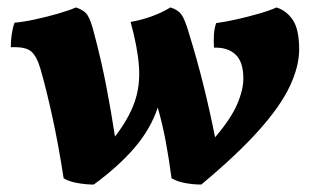

<svg xmlns="http://www.w3.org/2000/svg" viewBox="-20 -487 838 516"><path d="M184 -467Q206 -460 215 -446.5Q224 -433 233 -397Q252 -326 265.5 -256Q279 -186 289 -120Q326 -168 341.5 -212Q357 -256 353.5 -307.5Q350 -359 331 -428Q392 -439 438 -467Q458 -461 467.5 -448Q477 -435 488 -397Q510 -326 527.5 -255Q545 -184 558 -118Q600 -167 617 -206Q634 -245 634 -276Q634 -320 613.5 -340Q593 -360 555 -359Q554 -378 555 -394.5Q556 -411 561 -425Q585 -428 616 -435Q647 -442 676.5 -450.5Q706 -459 723 -467Q751 -458 767.5 -432.5Q784 -407 784 -354Q784 -309 759 -255.5Q734 -202 676 -137Q618 -72 521 9Q500 9 478 5Q456 1 441 -8Q434 -61 425.5 -106.5Q417 -152 404 -198Q385 -141 342.5 -91Q300 -41 232 9Q212 9 188.5 5Q165 1 151 -8Q137 -99 120.5 -174Q104 -249 89 -301Q79 -336 63.5 -349Q48 -362 9 -360Q9 -377 11.5 -394.5Q14 -412 19 -426Q43 -428 75 -435Q107 -442 136.5 -450.5Q166 -459 184 -467Z"/></svg>

Font: Vollkorn ExtraBold
Style: Italic
Weight: 800
Italic angle: -11°
Designer: Friedrich Althausen
Foundry: Friedrich Althausen
Version: Version 5.000; ttfautohint (v1.8.3)